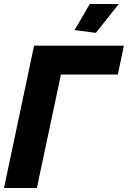

<svg xmlns="http://www.w3.org/2000/svg" viewBox="-22 -938 638 958"><path d="M-2 0 148 -710H596L566 -566H282L162 0ZM456 -774 350 -788 426 -918H571Z"/></svg>

Font: Raleway ExtraBold
Style: Italic
Weight: 800
Italic angle: -12°
Designer: Matt McInerney, Pablo Impallari, Rodrigo Fuenzalida
Foundry: Matt McInerney, Pablo Impallari, Rodrigo Fuenzalida
Version: Version 4.026